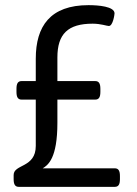

<svg xmlns="http://www.w3.org/2000/svg" viewBox="-20 -726 531 746"><path d="M324 -706C175 -706 119 -624 119 -498V-411H64C50 -411 44 -402 44 -381V-369C44 -348 50 -339 64 -339H119V-159C119 -73 33 -89 33 -46V-30C33 -9 39 0 53 0H426C440 0 446 -9 446 -30V-42C446 -63 440 -72 426 -72H146C167 -85 203 -111 203 -249V-339H350C364 -339 370 -348 370 -369V-381C370 -402 364 -411 350 -411H203V-503C203 -594 244 -634 340 -634C372 -634 395 -625 403 -625C419 -625 425 -670 425 -674C425 -701 362 -706 324 -706Z"/></svg>

Font: Asap
Style: Regular
Weight: 400
Designer: Pablo Cosgaya
Foundry: Pablo Cosgaya
Version: Version 1.007;PS 001.007;hotconv 1.0.70;makeotf.lib2.5.58329